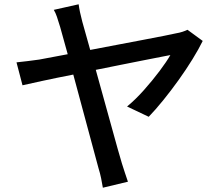

<svg xmlns="http://www.w3.org/2000/svg" viewBox="-20 -823 1040 896"><path d="M926 -632Q908 -595 878.5 -547Q849 -499 813.5 -449.5Q778 -400 741.5 -355Q705 -310 674 -278L573 -326Q612 -358 652 -403Q692 -448 725 -492Q758 -536 775 -566Q764 -564 731 -557.5Q698 -551 649.5 -541.5Q601 -532 544 -520.5Q487 -509 427 -497Q445 -431 464 -363.5Q483 -296 499.5 -235.5Q516 -175 529 -129Q542 -83 549 -60Q554 -44 562.5 -18Q571 8 577 25L460 53Q457 34 452 9.5Q447 -15 440 -37L322 -475Q240 -459 175.5 -445Q111 -431 85 -425L57 -532Q85 -535 110 -538Q135 -541 163 -545L296 -570L261 -696Q252 -726 245.5 -745Q239 -764 231 -777L347 -803Q351 -771 364 -722L401 -590Q463 -602 527 -614Q591 -626 648 -637Q705 -648 746.5 -656Q788 -664 804 -668Q817 -670 831 -674.5Q845 -679 855 -684Z"/></svg>

Font: Source Han Sans SC Medium
Style: Regular
Weight: 500
Designer: Ryoko NISHIZUKA 西塚涼子 (kana, bopomofo & ideographs); Paul D. Hunt (Latin, Greek & Cyrillic); Sandoll Communications 산돌커뮤니
Foundry: Adobe
Version: Version 2.004;hotconv 1.0.118;makeotfexe 2.5.65603